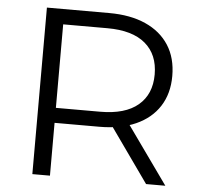

<svg xmlns="http://www.w3.org/2000/svg" viewBox="-51 -752 825 804"><g transform="rotate(5 361.5 -350.0)"><path d="M114 0V-700H376Q465 -700 529 -671.5Q593 -643 627.5 -589.5Q662 -536 662 -460Q662 -386 627.5 -332.5Q593 -279 529 -250.5Q465 -222 376 -222H155L188 -256V0ZM592 0 412 -254H492L673 0ZM188 -250 155 -285H374Q479 -285 533.5 -331Q588 -377 588 -460Q588 -544 533.5 -590Q479 -636 374 -636H155L188 -671Z"/></g></svg>

Font: MOST Montserrat
Style: Regular
Weight: 400
Designer: Julieta Ulanovsky
Foundry: Julieta Ulanovsky
Version: Version 8.000;March 11, 2024;FontCreator 15.0.0.2926 64-bit